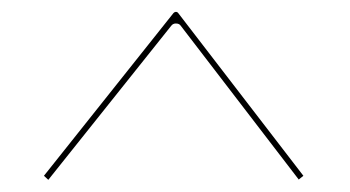

<svg xmlns="http://www.w3.org/2000/svg" viewBox="-20 -786 587 322"><path d="M53.7 -491.2 271 -764.2Q272.9 -766.1 274.9 -766.1Q277.3 -766.1 278.8 -764.2L488.8 -491.2L481 -484.9L283.2 -742.7Q280.8 -746.6 274.9 -746.6Q270 -746.6 267.1 -742.7L61 -484.4Z"/></svg>

Font: Znikomit
Style: Regular
Weight: 100
Designer: gluk
Foundry: gluk
Version: Version 0.53